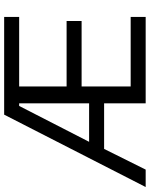

<svg xmlns="http://www.w3.org/2000/svg" viewBox="84 -822 738 947"><g transform="rotate(-90 453.5 -349.0)"><path d="M417 -205H192L90 0H4L361 -698H843V-624H500V-390H823V-316H500V-74H843V0H417ZM404 -624 227 -279H417V-624Z"/></g></svg>

Font: IBM Plex Thai
Style: Regular
Weight: 400
Designer: Mike Abbink, Paul van der Laan, Pieter van Rosmalen, Ben Mitchell, Mark Frömberg
Foundry: Bold Monday
Version: Version 1.0